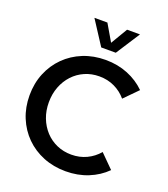

<svg xmlns="http://www.w3.org/2000/svg" viewBox="-173 -1099 1083 1235"><g transform="rotate(20 368.5 -481.5)"><path d="M694.3 -92.8Q643.6 -42 573.5 -13.7Q503.4 14.6 420.4 14.6Q337.9 14.6 267.6 -13.7Q197.3 -42 145.5 -93.5Q93.8 -145 65.2 -214.6Q36.6 -284.2 36.6 -366.2Q36.6 -448.7 65.2 -518.1Q93.8 -587.4 145.5 -638.9Q197.3 -690.4 267.6 -718.8Q337.9 -747.1 420.4 -747.1Q502.9 -747.1 572.8 -718.8Q642.6 -690.4 693.4 -640.1L603.5 -548.8Q569.8 -588.9 522.5 -611.3Q475.1 -633.8 418.5 -633.8Q364.7 -633.8 319.1 -613.8Q273.4 -593.8 239.7 -557.6Q206.1 -521.5 187.3 -472.7Q168.5 -423.8 168.5 -366.2Q168.5 -308.6 187.3 -260Q206.1 -211.4 239.7 -175Q273.4 -138.7 319.1 -118.7Q364.7 -98.6 418.5 -98.6Q475.1 -98.6 522.5 -121.1Q569.8 -143.6 603.5 -183.6ZM464.4 -812.5H364.7L258.3 -976.6H347.2L414.1 -862.3L481.9 -976.6H570.3Z"/></g></svg>

Font: Kumbh Sans SemiBold
Style: Regular
Weight: 600
Version: Version 1.005